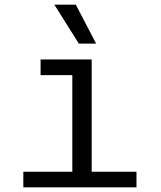

<svg xmlns="http://www.w3.org/2000/svg" viewBox="-20 -803 690 823"><path d="M290 0V-548H373V0ZM80 0V-67H565V0ZM154 -481V-548H332V-481ZM392 -616H318L213 -783H305Z"/></svg>

Font: Azeret Mono Thin Light
Style: Regular
Weight: 300
Version: Version 1.002